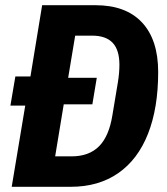

<svg xmlns="http://www.w3.org/2000/svg" viewBox="-20 -718 640 738"><path d="M77 -312H20L39 -424H97L142 -698H347Q464 -698 526 -631.5Q588 -565 588 -441Q588 -303 549 -204Q510 -105 434.5 -52.5Q359 0 252 0H25ZM255 -117Q322 -117 360.5 -155.5Q399 -194 412 -275L433 -401Q439 -437 439 -469Q439 -526 413 -553.5Q387 -581 334 -581H269L242 -419H352L335 -317H225L192 -117Z"/></svg>

Font: iA Writer Mono V
Style: Regular
Weight: 400
Italic angle: -9.5°
Designer: Mike Abbink, Paul van der Laan, Pieter van Rosmalen
Foundry: Bold Monday
Version: Version 2.000